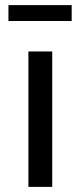

<svg xmlns="http://www.w3.org/2000/svg" viewBox="-20 -730 314 750"><path d="M13 -710H260V-648H13ZM91 -529H184V0H91Z"/></svg>

Font: Montserrat arm
Style: Regular
Weight: 400
Designer: Julieta Ulanovsky
Foundry: Julieta Ulanovsky
Version: Version 6.000;PS 006.000;hotconv 1.0.88;makeotf.lib2.5.64775